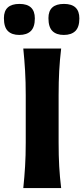

<svg xmlns="http://www.w3.org/2000/svg" viewBox="-55 -961 426 981"><path d="M64 0Q70 -57.5 73.2 -111.5Q76.5 -165.5 76.5 -232.5V-474.5Q76.5 -543.5 73.2 -598.8Q70 -654 64 -713H257.5Q250.5 -654 247.5 -598.8Q244.5 -543.5 244.5 -474.5V-232.5Q244.5 -165.5 247.5 -111.5Q250.5 -57.5 257.5 0ZM271 -782.5Q233 -782.5 212.8 -802.5Q192.5 -822.5 192.5 -868.5Q192.5 -941 272 -941Q350.5 -941 350.5 -867Q350.5 -822.5 330 -802.5Q309.5 -782.5 271 -782.5ZM43.5 -782.5Q5.5 -782.5 -14.8 -802.5Q-35 -822.5 -35 -868.5Q-35 -941 44.5 -941Q123 -941 123 -867Q123 -822.5 102.5 -802.5Q82 -782.5 43.5 -782.5Z"/></svg>

Font: Commissioner Flair
Style: Bold
Weight: 700
Designer: Kostas Bartsokas
Foundry: Kostas Bartsokas
Version: Version 1.000; ttfautohint (v1.8.3)